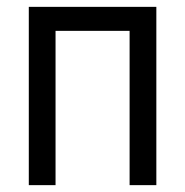

<svg xmlns="http://www.w3.org/2000/svg" viewBox="-20 -540 540 560"><path d="M64 0V-520H436V0H358V-450H142V0Z"/></svg>

Font: Iosevka SS04
Style: Regular
Weight: 400
Monospace: yes
Designer: Belleve Invis
Foundry: Belleve Invis
Version: Version 19.0.0; ttfautohint (v1.8.4)